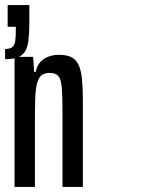

<svg xmlns="http://www.w3.org/2000/svg" viewBox="-20 -733 644 753"><path d="M37 0V-510H110L114 -451H120Q125 -475 137.5 -489Q150 -503 169 -510.5Q188 -518 212 -518Q242 -518 260.5 -508.5Q279 -499 288.5 -478Q298 -457 301.5 -423Q305 -389 305 -337V0H225V-301Q225 -351 223 -380Q221 -409 215.5 -423Q210 -437 199.5 -442Q189 -447 173 -447Q153 -447 141.5 -436.5Q130 -426 124.5 -402.5Q119 -379 118 -342Q117 -305 117 -252V0ZM0 -501V-541Q19 -541 28 -548Q37 -555 39.5 -571Q42 -587 42 -614V-628H10V-713H95V-642Q95 -601 91.5 -574Q88 -547 78 -531Q68 -515 49.5 -508Q31 -501 0 -501Z"/></svg>

Font: Saira UltraCondensed SemiBold
Style: Regular
Weight: 600
Width: 1
Designer: Hector Gatti with collaboration of the Omnibus-Type team
Foundry: Omnibus-Type
Version: Version 1.101